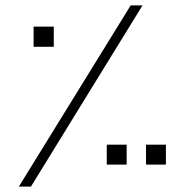

<svg xmlns="http://www.w3.org/2000/svg" viewBox="-20 -694 687 714"><path d="M466 -674H510L95 0H50ZM105 -595H180V-520H105ZM523 -156H597V-82H523ZM377 -156H451V-82H377Z"/></svg>

Font: Noto Kufi Arabic ExtraLight
Style: Regular
Weight: 200
Designer: Monotype Design Team, David Williams, Khaled Hosny
Foundry: Google LLC
Version: Version 2.109; ttfautohint (v1.8.4.7-5d5b)